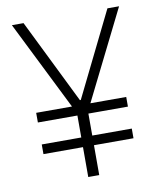

<svg xmlns="http://www.w3.org/2000/svg" viewBox="-82 -795 715 861"><g transform="rotate(-10 275.0 -365.0)"><path d="M70 -136V-180H480V-136ZM70 -280V-324H480V-280ZM250 0V-290L31 -730H84L273 -346H277L466 -730H519L300 -290V0Z"/></g></svg>

Font: M PLUS Code Latin SemiExpanded Light
Style: Regular
Weight: 300
Width: 6
Designer: Coji Morishita
Foundry: UNDERFOREST DESIGN
Version: Version 1.002; ttfautohint (v1.8.3)